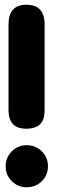

<svg xmlns="http://www.w3.org/2000/svg" viewBox="-20 -793 248 813"><path d="M168.9 -689.9V-326.2Q168.9 -286.1 149.9 -267.1Q130.9 -248 90.8 -248Q16.1 -248 16.1 -326.2V-689.9Q16.1 -772.9 91.8 -772.9Q168.9 -772.9 168.9 -689.9ZM92.8 -178.2Q130.9 -178.2 157 -152.3Q183.1 -126.5 183.1 -88.9Q183.1 -51.3 157 -25.6Q130.9 0 92.8 0Q56.2 0 30 -25.9Q3.9 -51.8 3.9 -88.9Q3.9 -126 30 -152.1Q56.2 -178.2 92.8 -178.2Z"/></svg>

Font: BPreplay
Style: Bold
Weight: 700
Designer: Magenta/George Triantafyllakos
Foundry: Magenta/George Triantafyllakos
Version: Version 1.00